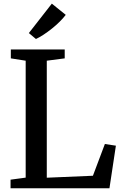

<svg xmlns="http://www.w3.org/2000/svg" viewBox="-20 -1008 656 1028"><path d="M36.5 0V-46L117.5 -57V-683L38 -695.5V-743H326.5V-695.5L230.5 -683V-56.5L477.5 -67L541.5 -237L600.5 -228L566 0ZM172 -799.5 134.5 -831 257.5 -988.5 332 -928.5Q319 -911 299.5 -891.8Q280 -872.5 257.8 -854.8Q235.5 -837 213.5 -822.5Q191.5 -808 173 -799.5Z"/></svg>

Font: Merriweather 36pt Medium
Style: Regular
Weight: 500
Version: Version 2.100